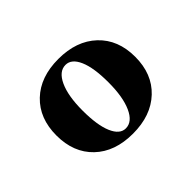

<svg xmlns="http://www.w3.org/2000/svg" viewBox="-70 -573 436 436"><g transform="rotate(-45 148.0 -355.0)"><path d="M147 -475Q205 -475 239.5 -442.5Q274 -410 274 -355Q274 -300 239.5 -267.5Q205 -235 147 -235Q89 -235 55 -267.5Q21 -300 21 -355Q21 -410 55 -442.5Q89 -475 147 -475ZM149 -454Q128 -454 115.5 -427Q103 -400 103 -353Q103 -306 114 -280.5Q125 -255 144 -255Q165 -255 177.5 -282.5Q190 -310 190 -357Q190 -404 179 -429Q168 -454 149 -454Z"/></g></svg>

Font: Katibeh
Style: Regular
Weight: 400
Designer: Arabic design by Kourosh Beigpour, Latin design by Eduardo Tunni, engineering by Lasse Fister
Version: Version 1.0010g